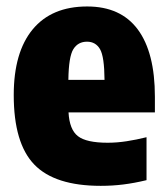

<svg xmlns="http://www.w3.org/2000/svg" viewBox="-20 -578 529 608"><path d="M299 10.5Q153.5 10.5 88.5 -57Q23.5 -124.5 23.5 -277Q23.5 -412.5 83.5 -485Q143.5 -557.5 256 -557.5Q362.5 -557.5 416.5 -484.5Q470.5 -411.5 470.5 -271.5V-222H197Q200 -167.5 226.8 -146.8Q253.5 -126 321 -126Q350.5 -126 381.2 -130.8Q412 -135.5 444 -143.5V-7.5Q404.5 2 370.2 6.2Q336 10.5 299 10.5ZM255.5 -446Q227 -446 212.2 -422.2Q197.5 -398.5 196.5 -325H311Q310.5 -398.5 296.8 -422.2Q283 -446 255.5 -446Z"/></svg>

Font: Encode Sans Condensed Condensed ExtraBold
Style: Regular
Weight: 800
Width: 3
Designer: Multiple Designers
Foundry: Impallari Type
Version: Version 3.000; ttfautohint (v1.8.3) -l 8 -r 50 -G 200 -x 14 